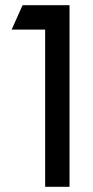

<svg xmlns="http://www.w3.org/2000/svg" viewBox="-20 -720 358 740"><path d="M248 0H154V-606H25L67 -700H248Z"/></svg>

Font: Baumans
Style: Regular
Weight: 400
Designer: Henadij Zarechnjuk
Foundry: Cyreal (www.cyreal.org)
Version: Version 001.002